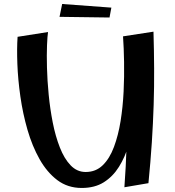

<svg xmlns="http://www.w3.org/2000/svg" viewBox="-20 -924 867 952"><path d="M385.2 8Q315.8 8 264.2 -30.9Q212.8 -69.8 176.1 -134.9Q139.5 -200 116.2 -280.6Q93 -361.2 81 -445.5Q69 -529.8 66.1 -607.1Q63.2 -684.5 67.2 -741.5L218.2 -765.2Q215 -746.2 213.1 -699.2Q211.2 -652.2 212.9 -588.6Q214.5 -525 221.4 -454.6Q228.2 -384.2 241.6 -316.2Q255 -248.2 276.8 -192.8Q298.5 -137.2 330.2 -104.2Q362 -71.2 404.8 -71.2Q455.2 -71.2 489.5 -104.8Q523.8 -138.2 545.1 -195.5Q566.5 -252.8 577.9 -323.6Q589.2 -394.5 592.9 -470Q596.5 -545.5 595.2 -616.8Q594 -688 590 -743.8L658.8 -564.2Q657.8 -515.2 654.9 -454.5Q652 -393.8 643.5 -329.2Q635 -264.8 617.4 -204.6Q599.8 -144.5 569.6 -96.5Q539.5 -48.5 494.6 -20.2Q449.8 8 385.2 8ZM596.8 4.5Q604.5 -100.5 607.2 -191.6Q610 -282.8 608.9 -369.1Q607.8 -455.5 603 -547Q598.2 -638.5 590 -743.8L741 -767Q743.8 -674.2 744.2 -584.8Q744.8 -495.2 741.9 -404.2Q739 -313.2 732.8 -217.4Q726.5 -121.5 716 -15.8ZM523 -837.2 275.2 -840.5 288.2 -904.2 532.2 -886.2Z"/></svg>

Font: Marhey Light
Style: Regular
Weight: 300
Designer: Nur Syamsi & Bustanul Arifin
Foundry: Namelatype
Version: Version 1.000